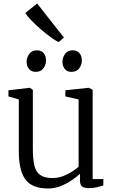

<svg xmlns="http://www.w3.org/2000/svg" viewBox="-20 -1062 652 1093"><path d="M485.5 9Q461.5 9 448.5 0.5Q435.5 -8 435.5 -33V-72.5Q416 -54.5 387.2 -35.2Q358.5 -16 324.8 -2.5Q291 11 254.5 11Q163.5 11 125.2 -39.8Q87 -90.5 87 -202.5V-496L28 -513V-548L147.5 -562H150L167 -550.5V-214Q167 -156 175.8 -119.5Q184.5 -83 208.8 -65.8Q233 -48.5 278.5 -48.5Q310 -48.5 338 -59Q366 -69.5 388.8 -84.2Q411.5 -99 427.5 -112.5V-496L352 -513V-548L483 -562H485.5L507.5 -550.5V-42.5H568.5L568 -6Q551.5 -1.5 531.5 3.8Q511.5 9 485.5 9ZM183 -653Q158.5 -653 145 -669.5Q131.5 -686 131.5 -710Q131.5 -734.5 146.5 -755Q161.5 -775.5 190 -775.5H191Q216 -775.5 229 -759Q242 -742.5 242 -718.5Q242 -693.5 227.2 -673.2Q212.5 -653 184 -653ZM386.5 -653Q362 -653 348.8 -669.5Q335.5 -686 335.5 -710Q335.5 -734.5 350.2 -755Q365 -775.5 393.5 -775.5H394.5Q419.5 -775.5 432.8 -759Q446 -742.5 446 -718.5Q446 -693.5 431.2 -673.2Q416.5 -653 387.5 -653ZM312.5 -822.5Q294 -831.5 266.5 -851.8Q239 -872 209.8 -897.5Q180.5 -923 157.2 -947.2Q134 -971.5 124 -988L191.5 -1042L344 -848L313.5 -822.5Z"/></svg>

Font: Merriweather 28pt Light
Style: Regular
Weight: 300
Version: Version 2.100